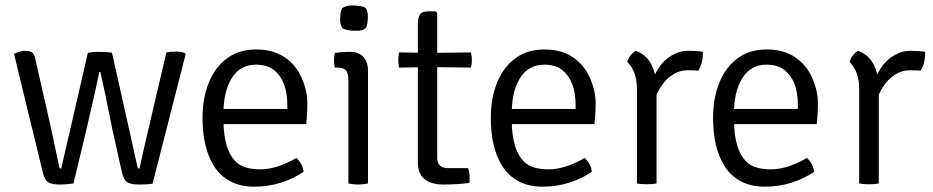

<svg xmlns="http://www.w3.org/2000/svg" viewBox="-20 -688 3497 720"><path d="M32.5 -486Q56.5 -497.5 73 -497.5Q89.5 -497.5 99 -492Q108.5 -486.5 112 -468.5L165 -235.5Q175.5 -190 185.2 -142Q195 -94 201.5 -64.5Q203 -55.5 209.5 -55.5L309.5 -490Q324.5 -493.5 344.5 -493.5Q387 -493.5 400 -490L495 -64.5Q496.5 -55.5 503 -55.5Q514 -104.5 523.8 -148.2Q533.5 -192 544 -235.5L604 -491.5Q617 -494.5 639.5 -494.5Q659.5 -494.5 674 -489L676.5 -486L552 1Q531 4 502.2 4Q473.5 4 458.8 -3.8Q444 -11.5 437 -43.5L402 -199.5Q369.5 -363 356.5 -418H352.5Q344.5 -381.5 336 -341.5Q319.5 -267 303.5 -199.5L255.5 0Q230.5 4 203.2 4Q176 4 161.8 -4Q147.5 -12 140 -43.5Z M1128 -222.5H784.5V-279.5H1057.5V-293.5Q1057.5 -385 1008 -425Q982 -445.5 939.5 -445.5Q880.5 -445.5 849.2 -395.2Q818 -345 818 -263V-239.5Q818 -121 869.5 -77Q897.5 -53 957.2 -53Q1017 -53 1091.5 -95.5Q1114.5 -74.5 1118.5 -44Q1084 -19.5 1036 -3.8Q988 12 934.2 12Q880.5 12 842.5 -8.8Q804.5 -29.5 782 -66Q739.5 -134 739.5 -246Q739.5 -320 763 -378Q786.5 -436 831.2 -469.2Q876 -502.5 940 -502.5Q1004 -502.5 1046.8 -473.8Q1089.5 -445 1111 -396.5Q1132.5 -348 1132.5 -302Q1132.5 -256 1128 -222.5Z M1360 0Q1323 8 1286.5 0V-386Q1286.5 -413.5 1277.5 -424Q1268.5 -434.5 1245 -434.5H1235.5Q1232.5 -449 1232.5 -459Q1232.5 -473.5 1235.5 -489.5Q1262.5 -493.5 1286 -493.5H1294.5Q1325.5 -493.5 1342.8 -474.5Q1360 -455.5 1360 -422ZM1263 -583Q1255.5 -597 1255.5 -613Q1255.5 -643.5 1263 -657.5Q1278.5 -667.5 1298.5 -667.5Q1338.5 -667.5 1352 -657.5Q1359.5 -643.5 1359.5 -627.5Q1359.5 -597 1352 -583Q1340.5 -572.5 1318 -572.5Q1277.5 -572.5 1263 -583Z M1735 -57.5Q1741 -41.5 1741 -27.5V-9.5Q1741 -5.5 1740 -2Q1693 4 1644.5 4Q1547 4 1547 -79V-595Q1547 -620 1554.2 -632.8Q1561.5 -645.5 1586.5 -645.5H1613.5L1619.5 -639V-98.5Q1619.5 -57.5 1659 -57.5ZM1746 -491.5Q1749.5 -477 1749.5 -462Q1749.5 -447 1746 -434.5L1595 -436.5L1476.5 -434.5Q1473.5 -449 1473.5 -462.5Q1473.5 -476 1476.5 -491.5L1594.5 -489.5Z M2209 -222.5H1865.5V-279.5H2138.5V-293.5Q2138.5 -385 2089 -425Q2063 -445.5 2020.5 -445.5Q1961.5 -445.5 1930.2 -395.2Q1899 -345 1899 -263V-239.5Q1899 -121 1950.5 -77Q1978.5 -53 2038.2 -53Q2098 -53 2172.5 -95.5Q2195.5 -74.5 2199.5 -44Q2165 -19.5 2117 -3.8Q2069 12 2015.2 12Q1961.5 12 1923.5 -8.8Q1885.5 -29.5 1863 -66Q1820.5 -134 1820.5 -246Q1820.5 -320 1844 -378Q1867.5 -436 1912.2 -469.2Q1957 -502.5 2021 -502.5Q2085 -502.5 2127.8 -473.8Q2170.5 -445 2192 -396.5Q2213.5 -348 2213.5 -302Q2213.5 -256 2209 -222.5Z M2616 -493.5Q2616 -448.5 2598.5 -423Q2586.5 -424.5 2558.5 -424.5Q2530.5 -424.5 2506.5 -410.2Q2482.5 -396 2466.5 -374.5Q2438 -336.5 2426.5 -287L2413 -303.5Q2413 -375.5 2449.5 -432.5Q2468 -461.5 2498 -479.5Q2528 -497.5 2560.8 -497.5Q2593.5 -497.5 2616 -493.5ZM2368.5 -354Q2368.5 -420 2332 -456.5Q2341.5 -483.5 2364 -497.5Q2437.5 -471.5 2442 -361.5V0Q2428 3 2405.2 3Q2382.5 3 2368.5 0Z M3042.5 -222.5H2699V-279.5H2972V-293.5Q2972 -385 2922.5 -425Q2896.5 -445.5 2854 -445.5Q2795 -445.5 2763.8 -395.2Q2732.5 -345 2732.5 -263V-239.5Q2732.5 -121 2784 -77Q2812 -53 2871.8 -53Q2931.5 -53 3006 -95.5Q3029 -74.5 3033 -44Q2998.5 -19.5 2950.5 -3.8Q2902.5 12 2848.8 12Q2795 12 2757 -8.8Q2719 -29.5 2696.5 -66Q2654 -134 2654 -246Q2654 -320 2677.5 -378Q2701 -436 2745.8 -469.2Q2790.5 -502.5 2854.5 -502.5Q2918.5 -502.5 2961.2 -473.8Q3004 -445 3025.5 -396.5Q3047 -348 3047 -302Q3047 -256 3042.5 -222.5Z M3449.5 -493.5Q3449.5 -448.5 3432 -423Q3420 -424.5 3392 -424.5Q3364 -424.5 3340 -410.2Q3316 -396 3300 -374.5Q3271.5 -336.5 3260 -287L3246.5 -303.5Q3246.5 -375.5 3283 -432.5Q3301.5 -461.5 3331.5 -479.5Q3361.5 -497.5 3394.2 -497.5Q3427 -497.5 3449.5 -493.5ZM3202 -354Q3202 -420 3165.5 -456.5Q3175 -483.5 3197.5 -497.5Q3271 -471.5 3275.5 -361.5V0Q3261.5 3 3238.8 3Q3216 3 3202 0Z"/></svg>

Font: Signika-CLs Light
Style: CLs-Regular
Weight: 300
Version: Version 2.003;gftools[0.9.32]